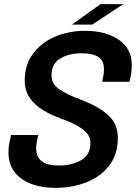

<svg xmlns="http://www.w3.org/2000/svg" viewBox="-20 -897 657 928"><path d="M247.5 11Q181 11 130 -8.5Q79 -28 50 -66Q21 -104 21 -160Q21 -184 24.5 -203Q28 -222 33.5 -244.5H165Q155 -205 155 -179.5Q155 -97 263 -97Q328 -97 372.5 -123Q417 -149 417 -205.5Q417 -246 378.2 -273.5Q339.5 -301 276 -323.5Q229 -340 188.8 -364.2Q148.5 -388.5 124 -423.8Q99.5 -459 99.5 -508Q99.5 -583 139 -636.8Q178.5 -690.5 245 -719.2Q311.5 -748 391.5 -748Q492 -748 554.5 -704.8Q617 -661.5 617 -582.5Q617 -561 613.8 -540.2Q610.5 -519.5 605.5 -501.5H474Q477.5 -517 480 -532.5Q482.5 -548 482.5 -563Q482.5 -603.5 455.5 -621.5Q428.5 -639.5 376 -639.5Q312.5 -639.5 270.8 -614Q229 -588.5 229 -532.5Q229 -490.5 268 -464.5Q307 -438.5 371 -415Q450.5 -385.5 500 -343.2Q549.5 -301 549.5 -229Q549.5 -152 509 -98.2Q468.5 -44.5 400 -16.8Q331.5 11 247.5 11ZM327.5 -778 465.5 -877H575.5L425.5 -778Z"/></svg>

Font: Epilogue SemiBold
Style: Italic
Weight: 600
Italic angle: -12°
Designer: Tyler Finck
Foundry: Etcetera Type Co
Version: Version 2.111; ttfautohint (v1.8.3)